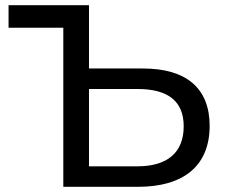

<svg xmlns="http://www.w3.org/2000/svg" viewBox="-20 -720 868 740"><path d="M224 -613V0H512C689 0 788 -82 788 -235C788 -380 698 -456 531 -456H323V-700H13V-613ZM510 -377C629 -377 688 -329 688 -233C688 -133 626 -79 510 -79H323V-377Z"/></svg>

Font: Malon Grotesk Med
Style: Regular
Weight: 500
Designer: Julieta Ulanovsky
Foundry: Julieta Ulanovsky
Version: Version 7.200